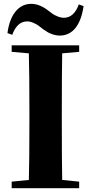

<svg xmlns="http://www.w3.org/2000/svg" viewBox="-20 -984 476 1004"><path d="M392.1 -960.9 417 -952.1Q406.2 -877 374.3 -837.4Q342.3 -797.9 292 -797.9Q274.9 -797.9 257.8 -803.5Q240.7 -809.1 231.9 -814.2Q223.1 -819.3 207 -830.1Q189.9 -843.8 180.4 -850.6Q170.9 -857.4 154.3 -864.7Q137.7 -872.1 122.1 -872.1Q69.8 -872.1 43.9 -801.8L19 -811Q28.8 -884.3 61.5 -924.1Q94.2 -963.9 144 -963.9Q185.1 -963.9 229 -931.2Q247.1 -917 255.6 -911.1Q264.2 -905.3 281.2 -898.2Q298.3 -891.1 314 -891.1Q366.7 -891.1 392.1 -960.9ZM394 -747.1V-712.9L305.2 -705.1Q303.2 -603 303.2 -395V-352.1Q303.2 -146 305.2 -43L394 -34.2V0H41V-34.2L130.9 -43Q133.8 -144 133.8 -351.1V-395Q133.8 -602.1 130.9 -705.1L41 -712.9V-747.1Z"/></svg>

Font: Noto Serif JP Black
Style: Regular
Weight: 900
Designer: Ryoko NISHIZUKA  (kana & ideographs); Frank Grießhammer (Latin, Greek & Cyrillic); Wenlong ZHANG  (bopomofo); Sandoll Co
Foundry: Adobe Systems Incorporated
Version: Version 1.001;PS 1.001;hotconv 16.6.54;makeotf.lib2.5.65590